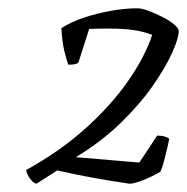

<svg xmlns="http://www.w3.org/2000/svg" viewBox="-20 -789 451 463"><path d="M68 -346Q61 -347 53 -357.5Q45 -368 43 -379Q126 -425 187.5 -480.5Q249 -536 289.5 -594.5Q330 -653 347 -705Q326 -713 302 -716.5Q278 -720 247 -720Q236 -720 222.5 -720Q209 -720 195 -719L169 -638Q164 -633 145 -633Q140 -645 135 -666.5Q130 -688 128 -721Q151 -736 182.5 -746.5Q214 -757 248 -763Q282 -769 311 -769Q322 -769 338 -763Q354 -757 371 -748.5Q388 -740 399.5 -730.5Q411 -721 411 -714Q411 -697 395 -661.5Q379 -626 348 -581.5Q317 -537 270.5 -492Q224 -447 163 -410L316 -397L359 -462Q370 -462 378 -459.5Q386 -457 388 -454Q386 -443 382.5 -428.5Q379 -414 375.5 -400.5Q372 -387 367 -375Q359 -370 344.5 -363Q330 -356 315.5 -351Q301 -346 292 -346Q245 -353 206 -360Q167 -367 118 -378Z"/></svg>

Font: Texturina 12pt ExtraLight
Style: Italic
Weight: 250
Italic angle: -11°
Designer: Guillermo Torres Carreño
Foundry: Omnibus-Type
Version: Version 1.002